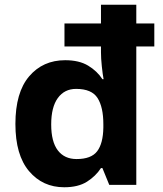

<svg xmlns="http://www.w3.org/2000/svg" viewBox="-20 -780 689 810"><path d="M251 10Q160 10 102.5 -58Q45 -126 45 -257Q45 -390 103 -458Q161 -526 255 -526Q314 -526 352 -503Q390 -480 412 -446H417Q413 -467 409.5 -500.5Q406 -534 406 -559V-584H252V-681H406V-760H555V-681H631V-584H555V0H441L412 -71H406Q384 -37 347 -13.5Q310 10 251 10ZM303 -109Q365 -109 390 -142Q415 -175 416 -242V-256Q416 -328 391.5 -366.5Q367 -405 301 -405Q252 -405 224 -366.5Q196 -328 196 -255Q196 -182 224 -145.5Q252 -109 303 -109Z"/></svg>

Font: Noto Sans Cham
Style: Bold
Weight: 700
Version: Version 2.002